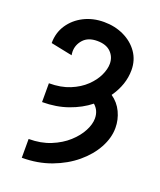

<svg xmlns="http://www.w3.org/2000/svg" viewBox="-136 -607 748 900"><g transform="rotate(20 238.0 -157.0)"><path d="M227.1 -427.7Q182.1 -427.7 158.4 -401.6Q134.8 -375.5 134.8 -341.3Q134.8 -335.4 135.5 -330.8Q136.2 -326.2 136.7 -323.2L29.3 -345.2Q29.3 -397 55.9 -436.8Q82.5 -476.6 127.2 -499.3Q171.9 -522 227.1 -522Q281.7 -522 326.7 -500.5Q371.6 -479 397.9 -441.2Q424.3 -403.3 424.3 -353.5Q424.3 -280.8 376.5 -212.9Q411.1 -189 428.7 -151.6Q446.3 -114.3 446.3 -73.2Q446.3 -23.4 419.2 26.4Q392.1 76.2 343 117.2Q293.9 158.2 227.3 183.1Q160.6 208 81.5 208V114.3Q142.6 114.3 190.4 94.7Q238.3 75.2 272 44.7Q305.7 14.2 323.2 -19.5Q340.8 -53.2 340.8 -82Q340.8 -121.6 312.5 -146Q269 -111.3 210.4 -90.6Q151.9 -69.8 81.5 -69.8V-163.6Q141.1 -163.6 185.5 -181.9Q230 -200.2 259.8 -228.8Q289.6 -257.3 304.2 -288.8Q318.8 -320.3 318.8 -346.7Q318.8 -380.9 295.4 -404.3Q272 -427.7 227.1 -427.7Z"/></g></svg>

Font: Giphurs Medium
Style: Regular
Weight: 500
Version: Version 0.920; ttfautohint (v1.8.4.7-5d5b)